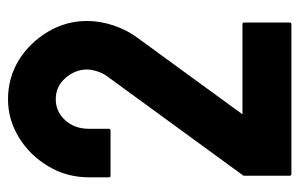

<svg xmlns="http://www.w3.org/2000/svg" viewBox="-154 -593 747 479"><g transform="rotate(-90 219.5 -353.5)"><path d="M398.4 0H25.4Q20.5 0 20.5 -4.9V-118.2Q20.5 -120.1 22.5 -122.1L269.5 -460.9Q276.4 -470.2 281 -484.6Q285.6 -499 285.6 -509.8Q285.6 -539.1 264.6 -563.5Q243.7 -587.9 211.4 -587.9Q180.7 -587.9 159.2 -564.5Q137.7 -541 137.7 -504.9V-456.1Q137.7 -451.2 132.8 -451.2H20.5Q16.6 -451.2 16.6 -456.1V-504.9Q16.6 -561 44.4 -606.9Q71.8 -652.8 116.2 -679.9Q160.6 -707 211.4 -707Q265.1 -707 309.6 -679.7Q353.5 -651.9 380.1 -606.9Q406.7 -562 406.7 -509.8Q406.7 -477.1 395.3 -443.1Q383.8 -409.2 363.8 -382.8L173.8 -122.1H398.4Q402.8 -122.1 402.8 -118.2V-4.9Q402.8 0 398.4 0Z"/></g></svg>

Font: Bayon
Style: Regular
Weight: 400
Designer: Danh Hong
Version: Version 8.001; ttfautohint (v1.8.3)